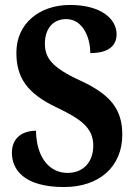

<svg xmlns="http://www.w3.org/2000/svg" viewBox="-20 -744 548 774"><path d="M238 10C380 10 473 -72 473 -201C473 -302 427 -362 306 -418C188 -472 161 -511 161 -568C161 -631 196 -667 247 -667C313 -667 344 -594 344 -530C418 -530 450 -560 450 -606C450 -666 390 -724 262 -724C139 -724 46 -649 46 -532C46 -432 88 -368 208 -311C304 -265 356 -230 356 -157C356 -94 319 -47 252 -47C183 -47 127 -104 125 -217C75 -217 28 -192 28 -128C28 -61 76 10 238 10Z"/></svg>

Font: Noto Serif Armenian Condensed
Style: Bold
Weight: 700
Width: 3
Designer: Monotype Design Team
Foundry: Monotype Imaging Inc.
Version: Version 2.008